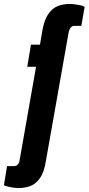

<svg xmlns="http://www.w3.org/2000/svg" viewBox="-92 -756 452 980"><path d="M1 204Q-8 204 -22.5 202Q-37 200 -51 196.5Q-65 193 -72 189L-56 92H-22Q-8 92 -0.5 83Q7 74 8 62L92 -415H47L66 -528H112L124 -599Q134 -655 154.5 -684.5Q175 -714 203 -725Q231 -736 266 -736Q275 -736 289.5 -734Q304 -732 318.5 -729Q333 -726 340 -721L323 -624H289Q276 -624 269 -615.5Q262 -607 259 -594L142 67Q133 123 112.5 152.5Q92 182 64 193Q36 204 1 204Z"/></svg>

Font: Archivo ExtraCondensed ExtraBold
Style: Italic
Weight: 800
Width: 2
Italic angle: -10°
Designer: Hector Gatti
Foundry: Omnibus-Type
Version: Version 2.001